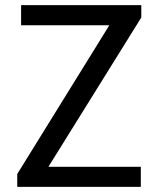

<svg xmlns="http://www.w3.org/2000/svg" viewBox="-20 -731 619 751"><path d="M47.4 0V-50.3L407.7 -632.3H62.5V-710.9H532.7V-662.6L169.4 -78.6H530.8V0Z"/></svg>

Font: Muli
Style: Regular
Weight: 400
Designer: Vernon Adams
Foundry: newtypography
Version: Version 2; ttfautohint (v1.00rc1.6-4cba) -l 8 -r 50 -G 200 -